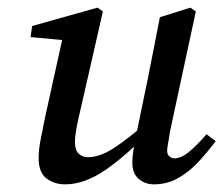

<svg xmlns="http://www.w3.org/2000/svg" viewBox="-20 -471 584 502"><path d="M150 11Q122 11 101.5 -4.5Q81 -20 81 -58Q81 -81 87 -110Q93 -139 98 -165L147 -387L158 -365L60 -374L64 -403L235 -451L249 -441L189 -178Q183 -153 179.5 -133.5Q176 -114 176 -99Q176 -79 185.5 -69.5Q195 -60 210 -60Q240 -60 275.5 -82.5Q311 -105 369 -155L371 -128Q308 -62 254 -25.5Q200 11 150 11ZM382 11Q360 11 343 -3Q326 -17 326 -46Q326 -59 328 -73Q330 -87 335 -113L366 -263Q374 -303 382 -344Q390 -385 398 -426L478 -451L492 -441L424 -125Q422 -109 419.5 -96.5Q417 -84 417 -77Q417 -67 423 -62Q429 -57 436 -57Q453 -57 472.5 -72.5Q492 -88 520 -120L544 -102Q523 -74 499 -48Q475 -22 446 -5.5Q417 11 382 11Z"/></svg>

Font: Lisu Bosa SemiBold
Style: Italic
Weight: 600
Italic angle: -19°
Designer: David Morse, Annie Olsen, Victor Gaultney, Frank Grießhammer (Latin)
Foundry: SIL International
Version: Version 2.000